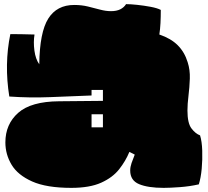

<svg xmlns="http://www.w3.org/2000/svg" viewBox="-20 -875 1007 929"><path d="M325 34Q205 34 135.5 3Q66 -28 36 -78Q6 -128 6 -186Q6 -274 68 -329Q130 -384 266 -385L478 -387V-440H423V-413Q321 -409 222 -405Q123 -401 25 -408Q0 -564 30 -710Q50 -710 83 -709.5Q116 -709 147 -708Q141 -672 146.5 -630.5Q152 -589 170 -564Q172 -719 213.5 -785Q255 -851 339 -851Q375 -851 405.5 -843.5Q436 -836 464 -828.5Q492 -821 517 -821Q544 -821 562 -830Q580 -839 590 -855Q611 -855 644 -851.5Q677 -848 709 -842Q741 -836 758 -827Q758 -793 756.5 -763.5Q755 -734 751 -708Q807 -689 840 -656Q873 -623 888 -574Q900 -537 898.5 -494.5Q897 -452 892 -412Q887 -372 887 -340Q887 -279 906.5 -253.5Q926 -228 948 -220Q957 -191 958.5 -147Q960 -103 956 -59Q952 -15 942 17Q898 27 850 30.5Q802 34 772 34Q696 34 653 16Q610 -2 610 -50Q610 -67 616.5 -86Q623 -105 632 -127L606 -140Q588 -96 556.5 -56Q525 -16 469.5 9Q414 34 325 34ZM423 -259H478V-322H423Z"/></svg>

Font: Oi
Style: Regular
Weight: 400
Designer: Kostas Bartsokas, Mohamad Dakak
Foundry: Foundry5
Version: Version 4.000